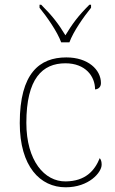

<svg xmlns="http://www.w3.org/2000/svg" viewBox="-20 -786 488 816"><path d="M240 -606H275C291 -651 336 -715 367 -753V-766H360C310 -716 288 -685 258 -636C228 -685 205 -716 155 -766H148V-753C179 -715 224 -651 240 -606ZM259 10C358 10 412 -53 412 -86C412 -98 410 -106 404 -114C382 -60 343 -16 259 -15C169 -14 92 -103 92 -264C92 -452 160 -517 258 -517C343 -517 384 -462 384 -406C399 -407 409 -417 409 -433C409 -490 354 -542 262 -542C148 -542 64 -475 64 -263C64 -78 151 10 259 10Z"/></svg>

Font: Noto Serif Gurmukhi Thin
Style: Regular
Weight: 100
Designer: Vaibhav Singh and the Monotype Design Team
Foundry: Monotype Imaging Inc.
Version: Version 2.004